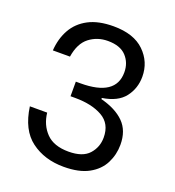

<svg xmlns="http://www.w3.org/2000/svg" viewBox="-131 -817 846 928"><g transform="rotate(20 291.5 -352.5)"><path d="M300 8Q201 8 132 -43.5Q63 -95 47 -211H136Q143 -149 182 -109Q221 -69 297 -69Q369 -69 401.5 -105Q434 -141 434 -191Q434 -262 379.5 -293Q325 -324 239 -324H215V-399H239Q420 -399 420 -521Q420 -570 389 -603.5Q358 -637 294 -637Q240 -637 199 -605.5Q158 -574 147 -503H59Q63 -564 89.5 -611.5Q116 -659 167 -686Q218 -713 296 -713Q400 -713 454.5 -660Q509 -607 509 -531Q509 -471 474 -425.5Q439 -380 360 -368V-362Q438 -342 480 -300Q522 -258 522 -186Q522 -135 499.5 -90.5Q477 -46 428 -19Q379 8 300 8Z"/></g></svg>

Font: Ulagadi Sans
Style: Regular
Weight: 400
Designer: Ninad Kale (Devanagari), Jonny Pinhorn (Latin)
Foundry: Indian Type Foundry
Version: Version 3.01;March 29, 2020;FontCreator 12.0.0.2522 64-bit; 